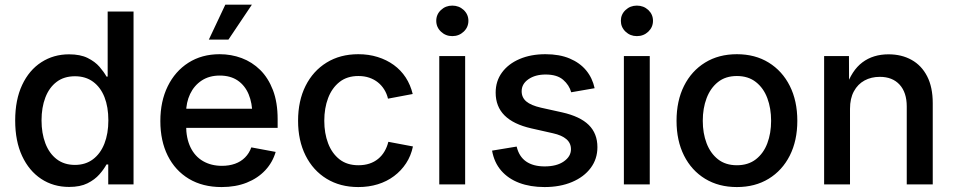

<svg xmlns="http://www.w3.org/2000/svg" viewBox="-20 -776 4014 808"><path d="M271 10.7Q204.6 10.7 153.3 -23.2Q102.1 -57.1 73 -119.6Q43.9 -182.1 43.9 -269Q43.9 -356 73.2 -418.5Q102.5 -481 154.1 -514.2Q205.6 -547.4 270.5 -547.4Q317.9 -547.4 348.9 -532Q379.9 -516.6 398.7 -494.9Q417.5 -473.1 428.2 -453.6H433.1V-727.5H542V0H435.5V-84H428.2Q417.5 -64 398.2 -42Q378.9 -20 348.1 -4.6Q317.4 10.7 271 10.7ZM295.4 -82Q339.8 -82 371.3 -105.7Q402.8 -129.4 419.4 -171.6Q436 -213.9 436 -269.5Q436 -325.7 419.7 -367.2Q403.3 -408.7 371.8 -431.9Q340.3 -455.1 295.4 -455.1Q249.5 -455.1 218.3 -431.4Q187 -407.7 170.9 -365.7Q154.8 -323.7 154.8 -269.5Q154.8 -215.3 170.9 -172.9Q187 -130.4 218.5 -106.2Q250 -82 295.4 -82Z M912.6 11.2Q833 11.2 775.1 -23.4Q717.3 -58.1 686 -120.6Q654.8 -183.1 654.8 -266.6Q654.8 -349.6 685.8 -412.8Q716.8 -476.1 772.9 -512Q829.1 -547.9 904.3 -547.9Q953.1 -547.9 997.1 -531.5Q1041 -515.1 1075 -481.7Q1108.9 -448.2 1128.7 -396.7Q1148.4 -345.2 1148.4 -274.4V-237.8H711.9V-318.4H1092.3L1042 -292.5Q1042 -341.8 1026.4 -379.2Q1010.7 -416.5 980.2 -437.3Q949.7 -458 904.8 -458Q860.4 -458 828.6 -437Q796.9 -416 780 -380.4Q763.2 -344.7 763.2 -301.8V-248.5Q763.2 -194.3 781.7 -156Q800.3 -117.7 834.5 -97.9Q868.7 -78.1 914.1 -78.1Q944.3 -78.1 969 -86.9Q993.7 -95.7 1011.2 -113.3Q1028.8 -130.9 1037.6 -155.8L1140.1 -136.7Q1127.4 -92.8 1096.2 -59.3Q1064.9 -25.9 1018.3 -7.3Q971.7 11.2 912.6 11.2ZM858.9 -609.4 928.2 -756.3H1040L941.4 -609.4Z M1487.8 11.2Q1411.6 11.2 1354.5 -23.7Q1297.4 -58.6 1265.9 -121.6Q1234.4 -184.6 1234.4 -267.6Q1234.4 -351.6 1265.9 -414.6Q1297.4 -477.5 1354.5 -512.7Q1411.6 -547.9 1487.8 -547.9Q1531.7 -547.9 1569.3 -536.1Q1606.9 -524.4 1637 -502.7Q1667 -481 1687.3 -450Q1707.5 -418.9 1716.8 -380.4L1612.8 -360.8Q1607.9 -381.8 1596.9 -399.4Q1585.9 -417 1570.3 -429.4Q1554.7 -441.9 1534.2 -449Q1513.7 -456.1 1488.3 -456.1Q1440.4 -456.1 1408.7 -430.9Q1377 -405.8 1360.8 -363.3Q1344.7 -320.8 1344.7 -267.6Q1344.7 -215.3 1360.8 -172.9Q1377 -130.4 1408.7 -105.5Q1440.4 -80.6 1488.3 -80.6Q1513.7 -80.6 1534.4 -87.4Q1555.2 -94.2 1571.3 -107.4Q1587.4 -120.6 1598.1 -138.9Q1608.9 -157.2 1614.3 -179.2L1717.8 -159.7Q1709.5 -120.1 1689 -88.9Q1668.5 -57.6 1638.2 -34.9Q1607.9 -12.2 1569.8 -0.5Q1531.7 11.2 1487.8 11.2Z M1828.6 0V-540H1937.5V0ZM1883.3 -624Q1855.5 -624 1835.7 -642.8Q1815.9 -661.6 1815.9 -688.5Q1815.9 -715.3 1835.7 -733.9Q1855.5 -752.4 1883.3 -752.4Q1911.6 -752.4 1931.4 -733.9Q1951.2 -715.3 1951.2 -688.5Q1951.2 -661.6 1931.4 -642.8Q1911.6 -624 1883.3 -624Z M2271.5 11.2Q2211.9 11.2 2165.3 -6.3Q2118.7 -23.9 2089.1 -58.1Q2059.6 -92.3 2050.8 -142.1L2154.3 -159.2Q2164.1 -117.2 2194.1 -96.4Q2224.1 -75.7 2272 -75.7Q2322.8 -75.7 2352.8 -96.7Q2382.8 -117.7 2382.8 -147.9Q2382.8 -173.8 2363.5 -190.4Q2344.2 -207 2306.6 -215.3L2215.8 -235.8Q2140.6 -252.9 2103.3 -290.3Q2065.9 -327.6 2065.9 -386.2Q2065.9 -434.6 2092.5 -470.9Q2119.1 -507.3 2166.5 -527.6Q2213.9 -547.9 2275.4 -547.9Q2334.5 -547.9 2377.4 -529.8Q2420.4 -511.7 2446.8 -479.7Q2473.1 -447.8 2482.4 -404.8L2383.8 -387.7Q2375.5 -418 2349.9 -440.2Q2324.2 -462.4 2276.4 -462.4Q2232.4 -462.4 2203.9 -442.6Q2175.3 -422.9 2175.3 -392.1Q2175.3 -365.7 2194.8 -349.1Q2214.4 -332.5 2256.8 -322.8L2345.2 -303.2Q2421.4 -286.1 2457.8 -250Q2494.1 -213.9 2494.1 -156.7Q2494.1 -106.9 2465.8 -69.1Q2437.5 -31.2 2387.2 -10Q2336.9 11.2 2271.5 11.2Z M2605.5 0V-540H2714.4V0ZM2660.2 -624Q2632.3 -624 2612.5 -642.8Q2592.8 -661.6 2592.8 -688.5Q2592.8 -715.3 2612.5 -733.9Q2632.3 -752.4 2660.2 -752.4Q2688.5 -752.4 2708.3 -733.9Q2728 -715.3 2728 -688.5Q2728 -661.6 2708.3 -642.8Q2688.5 -624 2660.2 -624Z M3081.1 11.2Q3004.4 11.2 2947.3 -23.7Q2890.1 -58.6 2858.6 -121.3Q2827.1 -184.1 2827.1 -267.6Q2827.1 -351.6 2858.6 -414.6Q2890.1 -477.5 2947.3 -512.7Q3004.4 -547.9 3081.1 -547.9Q3157.7 -547.9 3214.8 -512.7Q3272 -477.5 3303.7 -414.6Q3335.4 -351.6 3335.4 -267.6Q3335.4 -184.1 3303.7 -121.3Q3272 -58.6 3214.8 -23.7Q3157.7 11.2 3081.1 11.2ZM3081.1 -80.6Q3128.9 -80.6 3161.1 -105.7Q3193.4 -130.9 3209.2 -173.1Q3225.1 -215.3 3225.1 -267.6Q3225.1 -320.3 3209.2 -362.8Q3193.4 -405.3 3161.1 -430.7Q3128.9 -456.1 3081.1 -456.1Q3033.2 -456.1 3001.5 -430.7Q2969.7 -405.3 2953.6 -362.8Q2937.5 -320.3 2937.5 -267.6Q2937.5 -215.3 2953.6 -173.1Q2969.7 -130.9 3001.5 -105.7Q3033.2 -80.6 3081.1 -80.6Z M3557.1 -317.9V0H3448.2V-540H3552.7L3553.2 -407.2H3540Q3564 -479.5 3609.1 -513.4Q3654.3 -547.4 3719.2 -547.4Q3774.4 -547.4 3816.4 -523.9Q3858.4 -500.5 3881.8 -454.8Q3905.3 -409.2 3905.3 -341.8V0H3795.9V-328.1Q3795.9 -386.7 3765.9 -419.7Q3735.8 -452.6 3682.6 -452.6Q3646.5 -452.6 3618.2 -437.3Q3589.8 -421.9 3573.5 -391.8Q3557.1 -361.8 3557.1 -317.9Z"/></svg>

Font: V-Inter
Style: Medium-500
Weight: 500
Designer: Rasmus Andersson
Foundry: rsms
Version: Version 4.000;git-4146feb